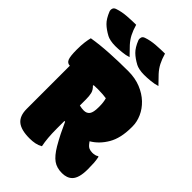

<svg xmlns="http://www.w3.org/2000/svg" viewBox="-299 -1051 1177 1177"><g transform="rotate(45 290.0 -462.5)"><path d="M155 -945Q166 -907 180 -880Q194 -853 215.5 -829.5Q237 -806 267 -776Q243 -768 211 -765Q179 -762 157 -762Q133 -762 114 -766Q95 -770 84 -776Q47 -796 23.5 -819Q0 -842 -18 -887Q-22 -898 -18.5 -910Q-15 -922 1 -927Q36 -939 78.5 -942Q121 -945 155 -945ZM405 -945Q416 -907 430 -880Q444 -853 465.5 -829.5Q487 -806 517 -776Q493 -768 461 -765Q429 -762 407 -762Q383 -762 364 -766Q345 -770 334 -776Q297 -796 273.5 -819Q250 -842 232 -887Q228 -898 231.5 -910Q235 -922 251 -927Q286 -939 328.5 -942Q371 -945 405 -945ZM273 -10Q254 1 232.5 5.5Q211 10 185 10Q112 10 78.5 -17.5Q45 -45 45 -106V-480Q23 -480 14 -501Q5 -522 5 -580Q5 -618 8.5 -644.5Q12 -671 17 -690Q83 -701 161.5 -705.5Q240 -710 322 -710Q382 -710 430 -690.5Q478 -671 511.5 -639Q545 -607 562.5 -567.5Q580 -528 580 -489V-480Q580 -387 545.5 -328Q511 -269 458 -238Q463 -232 467 -226Q479 -210 491.5 -205Q504 -200 520 -200Q531 -200 541.5 -202.5Q552 -205 558 -210H564Q569 -185 570.5 -164Q572 -143 572 -109Q572 -33 543 -4Q519 20 476 20Q431 20 400.5 -1.5Q370 -23 339 -75Q318 -111 300.5 -146Q283 -181 267 -217H261V-150Q261 -67 273 -10ZM261 -404V-351Q282 -346 299 -346Q325 -346 337.5 -363.5Q350 -381 350 -424V-433Q350 -468 342 -495Q328 -497 310.5 -498.5Q293 -500 270 -500Q252 -500 233 -499L231 -494Q251 -475 256 -454Q261 -433 261 -404Z"/></g></svg>

Font: Recursive Mn Csl St XBk
Style: Regular
Weight: 1000
Monospace: yes
Version: Version 1.079;hotconv 1.0.112;makeotfexe 2.5.65598; ttfautoh